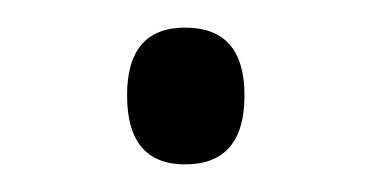

<svg xmlns="http://www.w3.org/2000/svg" viewBox="-20 -406 269 139"><path d="M72 -337Q72 -386 114 -386Q157 -386 157 -337Q157 -287 114 -287Q72 -287 72 -337Z"/></svg>

Font: Noto Sans Gurmukhi SemiCondensed Light
Style: Regular
Weight: 300
Width: 4
Designer: Jelle Bosma - Monotype Design Team
Foundry: Monotype Imaging Inc.
Version: Version 2.004; ttfautohint (v1.8.4.7-5d5b)